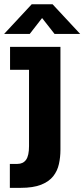

<svg xmlns="http://www.w3.org/2000/svg" viewBox="-29 -726 406 926"><path d="M18.5 180V64.5H55Q82.5 64.5 96.8 44.5Q111 24.5 111 -21.5V-389.5H19.5V-500H262.5V-3.5Q262.5 32 255.2 65Q248 98 227.8 123.8Q207.5 149.5 169.5 164.8Q131.5 180 70 180ZM-9 -562.5 124 -705.5H224.5L357.5 -562.5H234L174 -639L114.5 -562.5Z"/></svg>

Font: Trispace Condensed
Style: Bold
Weight: 700
Width: 3
Designer: Tyler Finck
Foundry: Etcetera Type Company
Version: Version 1.210; ttfautohint (v1.8.3)